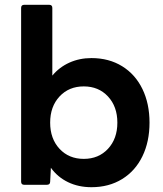

<svg xmlns="http://www.w3.org/2000/svg" viewBox="-20 -770 681 800"><path d="M192 -71 189 -13Q189 0 175 0H81Q68 0 68 -13V-737Q68 -750 81 -750H185Q198 -750 198 -737V-455Q227 -490 269 -509Q311 -528 361 -528Q434 -528 489 -494Q544 -460 573.5 -399Q603 -338 603 -259Q603 -180 573.5 -119Q544 -58 489 -24Q434 10 361 10Q307 10 263.5 -11Q220 -32 192 -71ZM469 -259Q469 -326 430 -368Q391 -410 329 -410Q267 -410 228 -368Q189 -326 189 -259Q189 -192 228 -150Q267 -108 329 -108Q391 -108 430 -150Q469 -192 469 -259Z"/></svg>

Font: LINE Seed Sans KR Bold
Style: Regular
Weight: 700
Designer: LINE BX Design & Sandoll Inc & Dalton Maag Ltd
Foundry: Sandoll Inc.
Version: Version 1.000